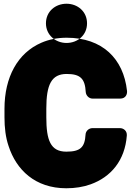

<svg xmlns="http://www.w3.org/2000/svg" viewBox="-20 -960 700 1028"><path d="M335 -148C250 -148 228 -210 228 -332V-379C228 -506 255 -564 337 -564C411 -564 435 -538 439 -468C440 -450 455 -432 476 -432H623C655 -432 662 -458 660 -474C641 -646 528 -758 337 -758C288 -758 242 -749 201 -731C74 -676 4 -546 4 -378V-332C4 -276 10 -225 26 -178C67 -51 168 48 335 48C382 48 426 41 465 27C574 -12 649 -101 659 -234C661 -260 641 -274 622 -274H475C457 -274 439 -260 438 -239C434 -171 410 -148 335 -148ZM336 -730C277 -730 226 -773 226 -835C226 -899 277 -940 336 -940C396 -940 446 -898 446 -835C446 -772 396 -730 336 -730Z"/></svg>

Font: Asimov Print
Style: E
Weight: 500
Designer: Google
Version: Version 2.000980; 2014